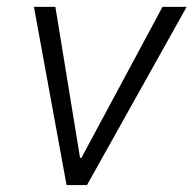

<svg xmlns="http://www.w3.org/2000/svg" viewBox="-20 -535 560 555"><path d="M78.1 -515.1H140.1L211.4 -78.6H215.3L449.7 -515.1H519.5L231.4 0H172.4Z"/></svg>

Font: Reddit Sans Fudge Light Italic
Style: Regular
Weight: 300
Italic angle: -11.25°
Designer: Stephen Hutchings
Version: Version 1.013